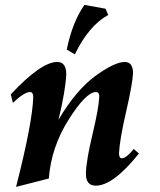

<svg xmlns="http://www.w3.org/2000/svg" viewBox="-20 -729 638 764"><path d="M43.9 14.6Q108.9 -239.3 112.3 -342.3Q112.3 -362.8 99.6 -362.8Q76.7 -362.8 31.2 -319.8L22.9 -353.5Q143.6 -482.4 207.5 -482.4Q243.7 -482.4 243.7 -433.6Q240.7 -368.2 212.9 -252.9Q283.2 -371.1 359.6 -426.8Q436 -482.4 476.6 -482.4Q509.3 -482.4 509.3 -437.5Q507.8 -397.5 481.7 -283.9Q455.6 -170.4 453.6 -119.1Q453.6 -99.1 465.3 -99.1Q481.9 -99.1 512.2 -136.2L532.7 -118.2Q430.7 9.8 360.8 9.8Q321.8 9.8 321.8 -38.1Q323.2 -91.3 348.4 -196Q373.5 -300.8 375 -345.7Q375 -362.8 361.8 -362.8Q322.3 -362.8 252.9 -252.7Q183.6 -142.6 174.3 -18.6ZM277.8 -512.7 245.6 -531.7Q268.1 -641.1 315.9 -709.5L399.9 -694.3L410.6 -669.4Q333.5 -627.4 277.8 -512.7Z"/></svg>

Font: Kelvinch
Style: Bold Italic
Weight: 700
Italic angle: -10°
Designer: Paul James Miller
Foundry: High-Logic / Made with FontCreator
Version: Version 3.30 September 23, 2016